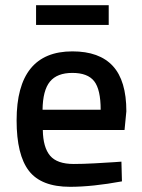

<svg xmlns="http://www.w3.org/2000/svg" viewBox="-20 -709 547 740"><path d="M264 -77Q299 -77 345 -79.5Q391 -82 420 -84L448 -86L450 -10Q336 11 250 11Q139 11 91.5 -50.5Q44 -112 44 -245Q44 -511 259 -511Q363 -511 415 -454.5Q467 -398 467 -280L460 -208H145Q146 -141 173 -109Q200 -77 264 -77ZM144 -286H368Q368 -364 343 -396Q318 -428 259 -428Q200 -428 172.5 -394.5Q145 -361 144 -286ZM119 -613V-689H399V-613Z"/></svg>

Font: TitilliumText
Style: Medium
Weight: 500
Designer: Accademia di Belle Arti di Urbino and others
Foundry: Accademia di Belle Arti di Urbino and others.
Version: Version 60.001